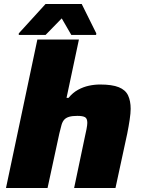

<svg xmlns="http://www.w3.org/2000/svg" viewBox="-20 -941 711 961"><path d="M10 0 167 -743H375L313 -451H323Q344 -477 370.5 -491.5Q397 -506 425 -512Q453 -518 481 -518Q541 -518 574.5 -504.5Q608 -491 621 -463.5Q634 -436 634 -396Q634 -375 629 -341.5Q624 -308 617 -273L558 0H351L405 -257Q409 -273 413 -294.5Q417 -316 417 -326Q417 -348 405.5 -354.5Q394 -361 367 -361Q342 -361 326.5 -356.5Q311 -352 302 -342.5Q293 -333 288 -316Q283 -299 277 -273L218 0ZM74 -766V-774L208 -921H389L462 -774L461 -766H337L289 -849L208 -766Z"/></svg>

Font: Saira Expanded ExtraBold
Style: Italic
Weight: 800
Width: 7
Italic angle: -12°
Designer: Hector Gatti with collaboration of the Omnibus-Type team
Foundry: Omnibus-Type
Version: Version 1.101